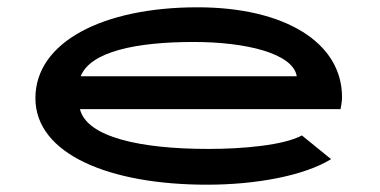

<svg xmlns="http://www.w3.org/2000/svg" viewBox="-20 -496 1040 526"><path d="M547 10C683 10 814 -15 887 -60L807 -125C758 -98 645 -88 551 -88C365 -88 218 -120 199 -197H913C915 -208 917 -219 917 -230C917 -379 761 -476 521 -476C264 -476 77 -382 77 -227C77 -74 279 10 547 10ZM201 -287C228 -355 353 -381 511 -381C653 -381 783 -350 793 -287Z"/></svg>

Font: Inconsolata UltraExpanded
Style: Bold
Weight: 700
Width: 9
Monospace: yes
Designer: Raph Levien, Cyreal, Brenton Simpson
Foundry: Raph Levien, Cyreal, Google
Version: Version 3.100